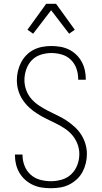

<svg xmlns="http://www.w3.org/2000/svg" viewBox="-20 -986 540 1014"><path d="M249 8Q225 8 201 4.5Q177 1 155 -9Q133 -19 114.5 -35Q96 -51 83.5 -72Q71 -93 65 -116.5Q59 -140 59 -164V-170H99V-166Q99 -137 110 -109.5Q121 -82 142.5 -63Q164 -44 192 -36.5Q220 -29 249 -29Q278 -29 307 -37.5Q336 -46 357 -66.5Q378 -87 388.5 -115Q399 -143 399 -173Q399 -200 389 -226Q379 -252 361.5 -272.5Q344 -293 321 -308Q298 -323 273.5 -335Q249 -347 224.5 -359Q200 -371 177 -385.5Q154 -400 134 -418.5Q114 -437 99 -460Q84 -483 76.5 -509Q69 -535 69 -563Q69 -587 74.5 -610.5Q80 -634 91 -655.5Q102 -677 119 -694.5Q136 -712 157.5 -723Q179 -734 203 -738.5Q227 -743 251 -743Q275 -743 298.5 -739Q322 -735 343 -725Q364 -715 381.5 -698.5Q399 -682 410.5 -661.5Q422 -641 427.5 -617.5Q433 -594 433 -571V-565H393V-569Q393 -597 383.5 -624Q374 -651 354 -670.5Q334 -690 306.5 -698Q279 -706 251 -706Q223 -706 195 -697Q167 -688 147.5 -667.5Q128 -647 118.5 -619Q109 -591 109 -563Q109 -536 118.5 -510Q128 -484 146 -463.5Q164 -443 187 -428Q210 -413 234 -400.5Q258 -388 283 -376.5Q308 -365 330.5 -350Q353 -335 373.5 -316.5Q394 -298 408.5 -275.5Q423 -253 431 -226.5Q439 -200 439 -173Q439 -148 433 -123.5Q427 -99 415.5 -77.5Q404 -56 385.5 -39Q367 -22 345 -11Q323 0 298.5 4Q274 8 249 8ZM155 -808 125 -829 224 -966H276L375 -829L345 -808L250 -932Z"/></svg>

Font: Iosevka Term Curly Extralight
Style: Regular
Weight: 200
Designer: Belleve Invis
Foundry: Belleve Invis
Version: Version 32.3.0